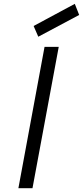

<svg xmlns="http://www.w3.org/2000/svg" viewBox="-20 -984 434 1004"><path d="M76.2 0 212.9 -738.8H287.1L149.9 0ZM180.2 -792 155.8 -848.1 371.1 -963.9 394 -905.8Z"/></svg>

Font: Involve
Style: Italic
Weight: 400
Italic angle: -10.5°
Designer: Stefan Peev
Foundry: Context Ltd.
Version: Version 1.001